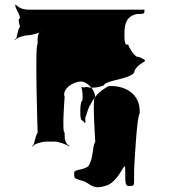

<svg xmlns="http://www.w3.org/2000/svg" viewBox="-20 -772 707 796"><path d="M99 -732C70 -732 55 -743 46 -752C34 -752 44 -750 44 -750C41 -740 63 -713 63 -696C51 -696 63 -662 63 -662C51 -645 53 -617 44 -608C32 -608 46 -606 46 -606C43 -615 82 -626 99 -626C105 -626 146 -634 155 -643C143 -643 153 -645 153 -645C132 -635 136 -606 136 -589C124 -589 136 -222 136 -222C124 -205 125 -177 116 -168C104 -168 118 -165 118 -165C116 -174 155 -185 173 -185H211C217 -185 257 -174 266 -165C254 -165 268 -168 268 -168C246 -177 248 -205 248 -222C236 -222 248 -370 248 -370C236 -402 282 -434 316 -434C340 -434 374 -402 374 -370C362 -370 375 -185 375 -185C361 -159 369 -120 347 -84C322 -62 281 -74 288 -49C283 -22 317 -31 344 -12C371 8 389 8 425 -4C477 -25 499 -111 499 -73C499 -1 500 -1 519 -1C537 -1 536 -4 536 -34V-66C536 -77 548 -300 559 -300C565 -392 486 -419 430 -415C410 -403 378 -387 355 -338C347 -331 337 -289 333 -282C333 -278 335 -272 334 -266C333 -255 332 -266 319 -274C310 -272 311 -355 321 -354C325 -371 321 -402 317 -411C326 -410 330 -408 338 -412C354 -406 389 -408 410 -418C418 -442 538 -444 538 -479C555 -514 596 -516 576 -526C566 -532 557 -537 547 -537C531 -547 516 -573 511 -588C495 -580 496 -611 496 -635C496 -676 506 -705 548 -714C580 -714 579 -715 579 -732Z"/></svg>

Font: Hussar Przerywany
Style: Regular
Weight: 400
Foundry: Cannot Into Space Fonts
Version: Version 0.982